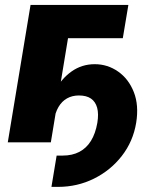

<svg xmlns="http://www.w3.org/2000/svg" viewBox="-20 -562 623 758"><path d="M183.1 175.8 203.6 52.2H228Q265.1 52.2 293.2 37.6Q321.3 22.9 339.1 -5.9Q356.9 -34.7 364.3 -77.1Q370.1 -112.8 363.5 -136.7Q356.9 -160.6 339.1 -172.9Q321.3 -185.1 291.5 -185.1Q265.1 -185.1 244.6 -173.6Q224.1 -162.1 210.9 -139.6Q197.8 -117.2 192.4 -84H156.7Q167.5 -149.9 194.8 -200.7Q222.2 -251.5 262.7 -280Q303.2 -308.6 354 -308.6Q404.8 -308.6 446.3 -279.5Q487.8 -250.5 508.3 -198.5Q528.8 -146.5 517.6 -77.1Q505.4 -3.4 460.9 53.7Q416.5 110.8 350.8 143.3Q285.2 175.8 209 175.8ZM486.8 -542.5 464.8 -411.1H248.5L180.7 0H10.7L100.6 -542.5Z"/></svg>

Font: Inter 16pt ExtraBold
Style: Italic
Weight: 800
Italic angle: -9.3988°
Version: Version 4.001;git-66647c0bb